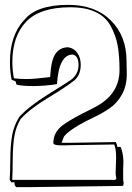

<svg xmlns="http://www.w3.org/2000/svg" viewBox="-20 -741 543 792"><path d="M489 -73 488 -41V-6Q488 7 490 12Q490 25 486.5 25.5Q483 26 482 26H476L96 31H47Q40 24 40 18V11H27Q20 4 20 -2Q22 -24 22.5 -83.5Q23 -143 30 -182.5Q37 -222 59 -258Q97 -301 180.5 -353Q264 -405 272 -411Q304 -435 304 -473Q304 -511 280 -516Q223 -516 215 -394Q165 -386 117 -386Q69 -386 48 -392Q47 -397 46 -399.5Q45 -402 44.5 -404Q44 -406 42.5 -406.5Q41 -407 39.5 -407.5Q38 -408 34.5 -409.5Q31 -411 28 -412Q21 -447 21 -485Q21 -594 79 -658V-657Q128 -721 262 -721Q372 -721 437 -657Q502 -593 502 -488L503 -435Q503 -387 483 -351Q463 -315 431 -293.5Q399 -272 365 -256Q272 -212 244 -178L234 -152H270L458 -155Q463 -144 464 -135H478Q489 -105 489 -73ZM451 -145 263 -142Q261 -142 251 -141.5Q241 -141 234 -141.5Q227 -142 218 -142Q200 -144 200 -151Q200 -195 238 -224Q267 -245 311 -268L366 -296Q473 -349 473 -452Q473 -511 465.5 -552.5Q458 -594 437 -633Q395 -711 270 -711Q145 -711 88 -651.5Q31 -592 31 -485Q31 -453 37 -420L38 -418Q60 -415 91 -415Q122 -415 186 -423L187 -425Q191 -493 208 -518Q227 -546 261 -546Q286 -542 299.5 -522Q313 -502 313 -474Q313 -425 278 -403Q255 -384 178.5 -337.5Q102 -291 65 -250Q46 -218 39.5 -180.5Q33 -143 32.5 -84.5Q32 -26 31 -13Q30 0 31 1H456Q458 -2 460 -5Q457 -16 457 -27L459 -90Q459 -127 451 -145Z"/></svg>

Font: Londrina Shadow
Style: Regular
Weight: 400
Designer: Marcelo Magalhaes
Foundry: Marcelo Magalhaes
Version: Version 1.001 2011